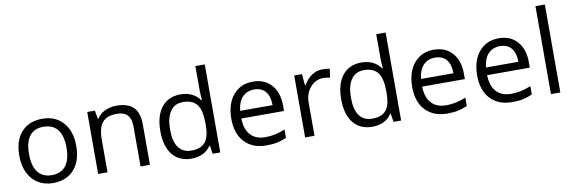

<svg xmlns="http://www.w3.org/2000/svg" viewBox="-54 -1191 4876 1633"><g transform="rotate(-10 2384.0 -375.0)"><path d="M547.9 -268.1Q547.9 -137.2 481.9 -63.7Q416 9.8 299.8 9.8Q228 9.8 172.4 -23.9Q116.7 -57.6 86.4 -120.6Q56.2 -183.6 56.2 -268.1Q56.2 -398.9 121.6 -471.9Q187 -544.9 303.2 -544.9Q415.5 -544.9 481.7 -470.2Q547.9 -395.5 547.9 -268.1ZM140.1 -268.1Q140.1 -165.5 181.2 -111.8Q222.2 -58.1 301.8 -58.1Q381.3 -58.1 422.6 -111.6Q463.9 -165 463.9 -268.1Q463.9 -370.1 422.6 -423.1Q381.3 -476.1 300.8 -476.1Q221.2 -476.1 180.7 -423.8Q140.1 -371.6 140.1 -268.1Z M1056.2 0V-346.2Q1056.2 -411.6 1026.4 -443.8Q996.6 -476.1 933.1 -476.1Q849.1 -476.1 810.1 -430.7Q771 -385.3 771 -280.8V0H689.9V-535.2H755.9L769 -461.9H772.9Q797.9 -501.5 842.8 -523.2Q887.7 -544.9 942.9 -544.9Q1039.6 -544.9 1088.4 -498.3Q1137.2 -451.7 1137.2 -349.1V0Z M1668 -71.8H1663.6Q1607.4 9.8 1495.6 9.8Q1390.6 9.8 1332.3 -62Q1273.9 -133.8 1273.9 -266.1Q1273.9 -398.4 1332.5 -471.7Q1391.1 -544.9 1495.6 -544.9Q1604.5 -544.9 1662.6 -465.8H1668.9L1665.5 -504.4L1663.6 -542V-759.8H1744.6V0H1678.7ZM1505.9 -58.1Q1588.9 -58.1 1626.2 -103.3Q1663.6 -148.4 1663.6 -249V-266.1Q1663.6 -379.9 1625.7 -428.5Q1587.9 -477.1 1504.9 -477.1Q1433.6 -477.1 1395.8 -421.6Q1357.9 -366.2 1357.9 -265.1Q1357.9 -162.6 1395.5 -110.4Q1433.1 -58.1 1505.9 -58.1Z M2142.6 9.8Q2023.9 9.8 1955.3 -62.5Q1886.7 -134.8 1886.7 -263.2Q1886.7 -392.6 1950.4 -468.8Q2014.2 -544.9 2121.6 -544.9Q2222.2 -544.9 2280.8 -478.8Q2339.4 -412.6 2339.4 -304.2V-252.9H1970.7Q1973.1 -158.7 2018.3 -109.9Q2063.5 -61 2145.5 -61Q2231.9 -61 2316.4 -97.2V-24.9Q2273.4 -6.3 2235.1 1.7Q2196.8 9.8 2142.6 9.8ZM2120.6 -477.1Q2056.2 -477.1 2017.8 -435.1Q1979.5 -393.1 1972.7 -318.8H2252.4Q2252.4 -395.5 2218.3 -436.3Q2184.1 -477.1 2120.6 -477.1Z M2721.7 -544.9Q2757.3 -544.9 2785.6 -539.1L2774.4 -463.9Q2741.2 -471.2 2715.8 -471.2Q2650.9 -471.2 2604.7 -418.5Q2558.6 -365.7 2558.6 -287.1V0H2477.5V-535.2H2544.4L2553.7 -436H2557.6Q2587.4 -488.3 2629.4 -516.6Q2671.4 -544.9 2721.7 -544.9Z M3230 -71.8H3225.6Q3169.4 9.8 3057.6 9.8Q2952.6 9.8 2894.3 -62Q2835.9 -133.8 2835.9 -266.1Q2835.9 -398.4 2894.5 -471.7Q2953.1 -544.9 3057.6 -544.9Q3166.5 -544.9 3224.6 -465.8H3231L3227.5 -504.4L3225.6 -542V-759.8H3306.6V0H3240.7ZM3067.9 -58.1Q3150.9 -58.1 3188.2 -103.3Q3225.6 -148.4 3225.6 -249V-266.1Q3225.6 -379.9 3187.7 -428.5Q3149.9 -477.1 3066.9 -477.1Q2995.6 -477.1 2957.8 -421.6Q2919.9 -366.2 2919.9 -265.1Q2919.9 -162.6 2957.5 -110.4Q2995.1 -58.1 3067.9 -58.1Z M3704.6 9.8Q3585.9 9.8 3517.3 -62.5Q3448.7 -134.8 3448.7 -263.2Q3448.7 -392.6 3512.5 -468.8Q3576.2 -544.9 3683.6 -544.9Q3784.2 -544.9 3842.8 -478.8Q3901.4 -412.6 3901.4 -304.2V-252.9H3532.7Q3535.2 -158.7 3580.3 -109.9Q3625.5 -61 3707.5 -61Q3793.9 -61 3878.4 -97.2V-24.9Q3835.4 -6.3 3797.1 1.7Q3758.8 9.8 3704.6 9.8ZM3682.6 -477.1Q3618.2 -477.1 3579.8 -435.1Q3541.5 -393.1 3534.7 -318.8H3814.5Q3814.5 -395.5 3780.3 -436.3Q3746.1 -477.1 3682.6 -477.1Z M4265.6 9.8Q4147 9.8 4078.4 -62.5Q4009.8 -134.8 4009.8 -263.2Q4009.8 -392.6 4073.5 -468.8Q4137.2 -544.9 4244.6 -544.9Q4345.2 -544.9 4403.8 -478.8Q4462.4 -412.6 4462.4 -304.2V-252.9H4093.8Q4096.2 -158.7 4141.4 -109.9Q4186.5 -61 4268.6 -61Q4355 -61 4439.5 -97.2V-24.9Q4396.5 -6.3 4358.2 1.7Q4319.8 9.8 4265.6 9.8ZM4243.7 -477.1Q4179.2 -477.1 4140.9 -435.1Q4102.5 -393.1 4095.7 -318.8H4375.5Q4375.5 -395.5 4341.3 -436.3Q4307.1 -477.1 4243.7 -477.1Z M4681.6 0H4600.6V-759.8H4681.6Z"/></g></svg>

Font: f01525491
Style: Regular
Weight: 400
Foundry: Ascender Corporation
Version: Version 1.10